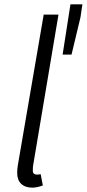

<svg xmlns="http://www.w3.org/2000/svg" viewBox="-20 -853 399 883"><path d="M59 -58Q59 -75 62 -93L181 -786H249L132 -90Q131 -84 131 -67Q131 -58 136.5 -54Q142 -50 150 -50Q157 -50 167 -52L177 0Q149 10 129 10Q96 10 77.5 -7.5Q59 -25 59 -58ZM304 -833H359L350 -773L309 -602H268Z"/></svg>

Font: Nebula Sans Book
Style: Regular
Weight: 400
Italic angle: -9°
Designer: Paul D. Hunt for Adobe (as Source Sans)
Foundry: Nebula Entertainment & Broadcasting LLC
Version: Version 1.010